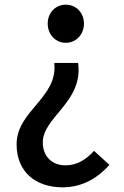

<svg xmlns="http://www.w3.org/2000/svg" viewBox="-20 -584 532 821"><path d="M248 217C332 217 398 177 448 121L382 61C349 98 309 123 261 123C198 123 163 81 163 25C163 -84 337 -148 314 -315H212C229 -166 51 -111 51 33C51 151 132 217 248 217ZM261 -401C305 -401 339 -436 339 -483C339 -530 305 -564 261 -564C218 -564 184 -530 184 -483C184 -436 218 -401 261 -401Z"/></svg>

Font: Noto Sans CJK HK Medium
Style: Regular
Weight: 500
Designer: Ryoko NISHIZUKA 西塚涼子 (kana, bopomofo & ideographs); Paul D. Hunt (Latin, Greek & Cyrillic); Sandoll Communications 산돌커뮤니
Foundry: Adobe
Version: Version 2.004;hotconv 1.0.118;makeotfexe 2.5.65603